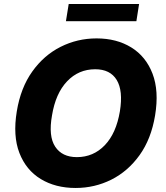

<svg xmlns="http://www.w3.org/2000/svg" viewBox="-20 -929 829 959"><path d="M754.6 -352.3Q735.1 -234.7 677 -153.9Q619 -73.2 535.9 -31.6Q452.8 9.9 357.6 9.9Q257.1 9.9 183.6 -34.8Q110.1 -79.5 76.9 -165.1Q43.7 -250.7 63.9 -372.9Q83.1 -490.4 141.2 -571.7Q199.2 -653.1 282.8 -695.1Q366.5 -737.2 462.4 -737.2Q562.5 -737.2 635.7 -692.1Q708.8 -647 741.8 -561.1Q774.9 -475.1 754.6 -352.3ZM578.8 -372.9Q595.5 -475.9 563 -529.5Q530.5 -583.1 455.6 -583.1Q372.2 -583.1 314.8 -522.5Q257.5 -462 239.7 -352.3Q221.2 -248.6 255.7 -196.4Q290.1 -144.2 364 -144.2Q446.4 -144.2 503.4 -203.7Q560.4 -263.1 578.8 -372.9ZM674.7 -909.1 661.2 -823.2H309.3L323.2 -909.1Z"/></svg>

Font: Inter UI Extra Bold
Style: Italic
Weight: 800
Italic angle: 9.39999°
Designer: Rasmus Andersson
Foundry: rsms
Version: 3.2;8d6f07862